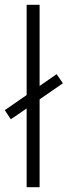

<svg xmlns="http://www.w3.org/2000/svg" viewBox="-33 -780 282 800"><path d="M78 0H132V-366L229 -433L203 -471L132 -422V-760H78V-384L-13 -321L12 -283L78 -328Z"/></svg>

Font: Noto Sans Armenian Condensed Light
Style: Regular
Weight: 300
Width: 3
Designer: Monotype Design Team
Foundry: Monotype Imaging Inc.
Version: Version 2.008